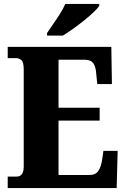

<svg xmlns="http://www.w3.org/2000/svg" viewBox="-20 -951 637 971"><path d="M19 0V-58H64Q100 -58 100 -109V-600Q100 -637 88 -647Q76 -657 62 -657H19V-714H543L546 -526H472L467 -574Q465 -613 452 -631Q439 -649 408 -649H276V-406H484V-341H276V-66H434Q463 -66 477 -86.5Q491 -107 496 -140L503 -188H575L570 0ZM218 -784Q231 -804 249 -829.5Q267 -855 284 -882Q301 -909 310 -931H482V-921Q473 -908 452.5 -888.5Q432 -869 404.5 -847Q377 -825 349 -805Q321 -785 298 -771H218Z"/></svg>

Font: Noto Serif Tamil Condensed Black
Style: Italic
Weight: 900
Width: 3
Italic angle: -12°
Designer: Indian Type Foundry, Tom Grace, and the Monotype Design Team
Foundry: Monotype Imaging Inc.
Version: Version 2.003; ttfautohint (v1.8.4.7-5d5b)